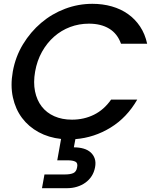

<svg xmlns="http://www.w3.org/2000/svg" viewBox="-20 -724 813 1006"><path d="M47 -349Q61 -427 100.5 -492Q140 -557 196 -604.5Q252 -652 321 -678Q390 -704 464 -704Q518 -704 565.5 -690.5Q613 -677 650.5 -650.5Q688 -624 714 -585Q740 -546 751 -495H614Q595 -548 552 -574Q509 -600 446 -600Q394 -600 347.5 -582.5Q301 -565 263.5 -532Q226 -499 200 -452.5Q174 -406 164 -349Q154 -292 163.5 -245.5Q173 -199 198.5 -166Q224 -133 264.5 -115Q305 -97 357 -97Q420 -97 472.5 -123Q525 -149 562 -202H699Q645 -108 559.5 -55.5Q474 -3 375 5L367 48Q395 48 417.5 54.5Q440 61 455 74.5Q470 88 476.5 107.5Q483 127 478 153Q473 179 460 199Q447 219 427.5 233Q408 247 383.5 254.5Q359 262 332 262H200L213 190H322Q348 190 364 183Q380 176 384 153Q389 130 375 123Q361 116 335 116H280L300 4Q235 -3 182.5 -31.5Q130 -60 95.5 -106Q61 -152 47.5 -214Q34 -276 47 -349Z"/></svg>

Font: SVN-Poppins Medium
Style: Italic
Weight: 500
Italic angle: -10°
Designer: Ninad Kale (Devanagari), Jonny Pinhorn (Latin)
Foundry: Indian Type Foundry
Version: Version 3.002 2017; ttfautohint (v1.8.3)